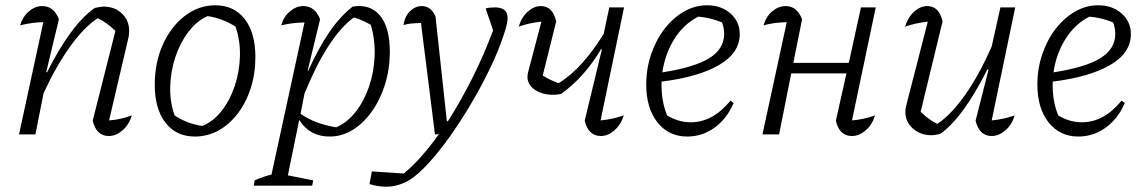

<svg xmlns="http://www.w3.org/2000/svg" viewBox="-20 -509 4336 727"><path d="M52 0 144 -425Q105 -425 56 -413Q66 -446 89.5 -466Q113 -486 140 -486Q184 -486 203 -436L155 -236L158 -235Q202 -323 248 -385.5Q294 -448 339 -479Q350 -481 358 -482.5Q366 -484 372 -484Q415 -484 442 -457.5Q469 -431 469 -393Q469 -387 468.5 -381Q468 -375 467 -369L393 -53Q419 -55 439.5 -60Q460 -65 479 -72Q469 -37 444 -15.5Q419 6 392 6Q345 6 331 -52L417 -392Q384 -424 350 -440Q299 -407 246 -333.5Q193 -260 145 -156L114 0Z M718 8Q647 8 606.5 -44.5Q566 -97 566 -188Q566 -272 596.5 -340Q627 -408 679.5 -448.5Q732 -489 795 -489Q866 -489 906.5 -437Q947 -385 947 -293Q947 -230 929.5 -175.5Q912 -121 880.5 -79.5Q849 -38 807.5 -15Q766 8 718 8ZM746 -32Q788 -49 819.5 -89.5Q851 -130 869 -184Q887 -238 888.5 -296.5Q890 -355 872 -408Q822 -440 766 -448Q725 -430 693.5 -388.5Q662 -347 644 -293Q626 -239 624.5 -181Q623 -123 641 -72Q687 -41 746 -32Z M941 194 944 174Q981 158 1008 152L1133 -424Q1084 -423 1045 -413Q1054 -446 1078 -466Q1102 -486 1128 -486Q1173 -486 1192 -436L1145 -242L1147 -241Q1186 -327 1226.5 -386.5Q1267 -446 1315 -484Q1381 -495 1418.5 -450.5Q1456 -406 1456 -313Q1456 -248 1438 -190Q1420 -132 1388.5 -87.5Q1357 -43 1316 -17.5Q1275 8 1228 8Q1152 8 1113 -55L1070 155L1166 174L1162 194ZM1118 -78Q1172 -40 1253 -27Q1295 -45 1327 -86Q1359 -127 1377.5 -181.5Q1396 -236 1398.5 -296.5Q1401 -357 1384 -415Q1368 -424 1352.5 -431Q1337 -438 1320 -443Q1222 -372 1133 -155Z M1627 0 1574 -422Q1547 -421 1533.5 -419.5Q1520 -418 1508 -414Q1512 -446 1532 -466Q1552 -486 1577 -486Q1612 -486 1629 -447L1672 -50H1676Q1724 -125 1768.5 -213.5Q1813 -302 1847 -394L1819 -477Q1833 -481 1854 -481Q1902 -481 1902 -441Q1902 -420 1887 -376Q1867 -315 1834.5 -248Q1802 -181 1763 -115Q1724 -49 1683 8.5Q1642 66 1603 108.5Q1564 151 1533 171Q1489 198 1442 198Q1412 198 1379 188L1388 140L1509 148Q1542 121 1575.5 83Q1609 45 1642 -1Z M2104 -153Q2065 -146 2034 -155.5Q2003 -165 1987.5 -186Q1972 -207 1980 -237L2030 -427Q1982 -422 1944 -408Q1955 -444 1978.5 -465Q2002 -486 2028 -486Q2073 -486 2086 -428L2035 -223Q2062 -206 2095 -194Q2145 -225 2187 -273Q2229 -321 2266 -381L2287 -481H2343L2254 -53Q2298 -57 2342 -72Q2331 -37 2306.5 -15.5Q2282 6 2255 6Q2208 6 2194 -52L2259 -322L2256 -323Q2226 -272 2188 -229Q2150 -186 2104 -153Z M2582 8Q2512 8 2469.5 -45.5Q2427 -99 2427 -189Q2427 -249 2445.5 -303.5Q2464 -358 2496 -399.5Q2528 -441 2569.5 -465Q2611 -489 2657 -489Q2711 -489 2746 -458Q2781 -427 2781 -380Q2781 -308 2702 -262.5Q2623 -217 2485 -200Q2485 -191 2485 -183Q2485 -124 2506 -72Q2548 -46 2596 -46Q2679 -46 2746 -128L2758 -119Q2732 -59 2685.5 -25.5Q2639 8 2582 8ZM2722 -381Q2722 -402 2714 -424Q2671 -442 2624 -446Q2569 -418 2533.5 -361.5Q2498 -305 2488 -235Q2610 -254 2666 -289Q2722 -324 2722 -381Z M2867 0 2959 -425Q2909 -424 2871 -413Q2881 -447 2904.5 -466.5Q2928 -486 2955 -486Q2998 -486 3017 -436L2984 -271H3194L3240 -481H3296L3206 -53Q3252 -57 3293 -72Q3283 -37 3258 -15.5Q3233 6 3206 6Q3158 6 3145 -52L3185 -231H2976L2930 0Z M3674 -52 3723 -245 3719 -247Q3674 -157 3629 -95Q3584 -33 3540 -2Q3521 3 3507 3Q3465 3 3436.5 -22.5Q3408 -48 3408 -86Q3408 -99 3412 -112L3493 -427Q3446 -422 3407 -408Q3418 -444 3441.5 -465Q3465 -486 3491 -486Q3536 -486 3549 -428L3466 -86Q3497 -55 3529 -40Q3580 -73 3633.5 -148.5Q3687 -224 3735 -333L3768 -481H3824L3735 -53Q3779 -57 3822 -72Q3812 -37 3787 -15.5Q3762 6 3735 6Q3688 6 3674 -52Z M4063 8Q3993 8 3950.5 -45.5Q3908 -99 3908 -189Q3908 -249 3926.5 -303.5Q3945 -358 3977 -399.5Q4009 -441 4050.5 -465Q4092 -489 4138 -489Q4192 -489 4227 -458Q4262 -427 4262 -380Q4262 -308 4183 -262.5Q4104 -217 3966 -200Q3966 -191 3966 -183Q3966 -124 3987 -72Q4029 -46 4077 -46Q4160 -46 4227 -128L4239 -119Q4213 -59 4166.5 -25.5Q4120 8 4063 8ZM4203 -381Q4203 -402 4195 -424Q4152 -442 4105 -446Q4050 -418 4014.5 -361.5Q3979 -305 3969 -235Q4091 -254 4147 -289Q4203 -324 4203 -381Z"/></svg>

Font: Piazzolla Light
Style: Italic
Weight: 300
Italic angle: -11.3°
Designer: Juan Pablo del Peral
Foundry: Huerta Tipografica
Version: Version 1.330